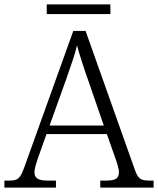

<svg xmlns="http://www.w3.org/2000/svg" viewBox="-22 -855 720 875"><path d="M191 -791H481V-835H191ZM-2 0H233V-32H196C150 -32 135 -44 135 -71C135 -88 147 -123 153 -140L190 -244H465L503 -136C509 -120 520 -87 520 -71C520 -44 507 -32 463 -32H435V0H678V-32H661C618 -32 607 -40 592 -83L368 -714H312L90 -96C70 -41 61 -32 19 -32H-2ZM204 -283 279 -492C298 -546 320 -608 329 -648C341 -603 362 -539 382 -483L451 -283Z"/></svg>

Font: Noto Serif Tamil Light
Style: Italic
Weight: 300
Italic angle: -12°
Designer: Indian Type Foundry, Tom Grace, and the Monotype Design Team
Foundry: Monotype Imaging Inc.
Version: Version 2.003